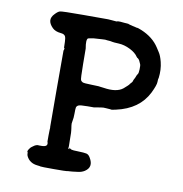

<svg xmlns="http://www.w3.org/2000/svg" viewBox="-70 -634 688 723"><g transform="rotate(10 273.5 -272.5)"><path d="M87 -499Q59 -527 84 -552Q94 -563 102 -565.5Q110 -568 190.5 -568Q271 -568 286 -568L300 -567Q324 -564 322 -567H333L366 -564Q365 -564 365.5 -563.5Q366 -563 372.5 -561.5Q379 -560 382.5 -559Q386 -558 387.5 -558Q389 -558 393.5 -556.5Q398 -555 399.5 -555.5Q401 -556 416 -550Q462 -531 485 -495Q487 -491 495 -479.5Q503 -468 509 -444Q516 -415 512 -384Q510 -380 510 -368Q510 -356 495 -325Q461 -257 374 -238Q356 -234 355.5 -235Q355 -236 350 -236Q345 -236 335.5 -237Q326 -238 318.5 -236.5Q311 -235 305.5 -234.5Q300 -234 291 -232H267Q238 -232 231.5 -228.5Q225 -225 224 -219Q223 -213 223 -196Q223 -179 220.5 -168Q218 -157 219.5 -150Q221 -143 221 -139.5Q221 -136 222 -131.5Q223 -127 223 -104Q223 -81 223.5 -76Q224 -71 223 -66.5Q222 -62 225 -61Q228 -60 227 -63Q226 -66 226 -66.5Q226 -67 229 -64.5Q232 -62 236 -60.5Q240 -59 262 -58.5Q284 -58 293 -56Q302 -54 308 -43Q328 -10 299 9Q288 16 274 17.5Q260 19 254 20Q248 21 241.5 21Q235 21 232.5 22Q230 23 182 23Q134 23 131.5 22Q129 21 119 20Q89 17 77 -8Q75 -12 75 -17.5Q75 -23 74 -23Q73 -23 73 -25.5Q73 -28 76 -33Q82 -42 84 -43Q86 -44 91.5 -48.5Q97 -53 103 -54.5Q109 -56 109 -55.5Q109 -55 110 -55Q113 -55 122 -55Q149 -55 141 -75Q141 -77 141 -98.5Q141 -120 141.5 -122Q142 -124 142 -127Q142 -130 141.5 -131.5Q141 -133 141 -272V-425Q141 -424 142 -424Q144 -433 142.5 -433Q141 -433 141 -434Q141 -435 141 -437Q141 -441 140.5 -456Q140 -471 137 -477Q133 -485 119 -486Q98 -488 87 -499ZM224 -484Q216 -478 222 -445Q222 -441 222.5 -385Q223 -329 225.5 -324.5Q228 -320 233 -317.5Q238 -315 266 -314.5Q294 -314 294.5 -313.5Q295 -313 301.5 -312.5Q308 -312 314 -311Q364 -303 388 -322Q389 -323 392 -325.5Q395 -328 401.5 -334Q408 -340 408 -341Q408 -342 413 -347Q418 -352 418.5 -355.5Q419 -359 422 -364Q425 -369 427 -375Q429 -381 432 -384.5Q435 -388 435.5 -403.5Q436 -419 434 -422.5Q432 -426 430 -431.5Q428 -437 424.5 -440.5Q421 -444 420.5 -443.5Q420 -443 416 -448Q407 -462 385 -473Q363 -484 341.5 -485Q320 -486 317 -487Q314 -488 309 -488.5Q304 -489 303.5 -489Q303 -489 296.5 -489.5Q290 -490 288.5 -490.5Q287 -491 276.5 -490Q266 -489 254 -488.5Q242 -488 239 -487Q236 -486 231 -485.5Q226 -485 224 -484Z"/></g></svg>

Font: TT2020 Style E
Style: Regular
Weight: 400
Version: Version 00.2